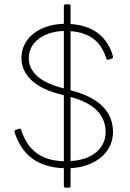

<svg xmlns="http://www.w3.org/2000/svg" viewBox="-20 -808 599 887"><path d="M298 59C303 59 306 56 306 51V-31C421 -37 502 -104 502 -198C502 -288 443 -353 320 -387L306 -391V-664C391 -658 446 -619 471 -538C472 -533 476 -531 481 -532L496 -537C501 -539 503 -542 502 -547C477 -639 408 -691 306 -697V-780C306 -785 303 -788 298 -788H283C278 -788 275 -785 275 -780V-698C160 -695 79 -631 79 -540C79 -465 137 -405 249 -375L275 -368V-63C177 -66 111 -107 78 -207C77 -212 74 -215 68 -213L53 -208C48 -206 46 -203 47 -198C82 -89 157 -35 275 -31V51C275 56 278 59 283 59ZM259 -404C162 -431 113 -477 113 -540C113 -611 179 -662 275 -665V-400ZM309 -359C413 -331 468 -278 468 -197C468 -122 404 -69 306 -64V-360Z"/></svg>

Font: LINE Seed Sans TH Thin
Style: Regular
Weight: 250
Designer: Dalton Maag Ltd | Thai characters by Cadson Demak Co.,Ltd.
Foundry: Dalton Maag Ltd
Version: Version 1.003